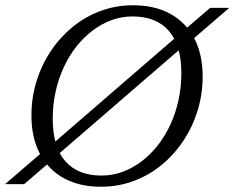

<svg xmlns="http://www.w3.org/2000/svg" viewBox="-32 -700 892 730"><path d="M839.5 -670 692.5 -543.5 661.5 -521 176.5 -102 159 -85 60 0H-12.5L138.5 -130L160.5 -146.5L647.5 -567.5L669 -586L767 -670ZM168.5 -247.5Q168.5 -142 216.2 -87.2Q264 -32.5 354 -32.5Q395 -32.5 433 -46.2Q471 -60 505 -85.5Q539 -111 567 -146.2Q595 -181.5 615.2 -225Q635.5 -268.5 646.5 -318.5Q657.5 -368.5 657.5 -422.5Q657.5 -528 609.8 -582.8Q562 -637.5 472 -637.5Q431.5 -637.5 393.2 -623.8Q355 -610 321 -584.5Q287 -559 259 -523.8Q231 -488.5 210.8 -445Q190.5 -401.5 179.5 -351.8Q168.5 -302 168.5 -247.5ZM738.5 -409Q738.5 -342 719.5 -280Q700.5 -218 665.5 -165.2Q630.5 -112.5 582.5 -73Q534.5 -33.5 476 -11.8Q417.5 10 351.5 10Q270.5 10 211.2 -22.2Q152 -54.5 119.8 -115.2Q87.5 -176 87.5 -261Q87.5 -328 106.5 -390Q125.5 -452 160.5 -504.8Q195.5 -557.5 243.5 -597Q291.5 -636.5 350 -658.2Q408.5 -680 474.5 -680Q555.5 -680 614.8 -647.8Q674 -615.5 706.2 -555Q738.5 -494.5 738.5 -409Z"/></svg>

Font: Newsreader 16pt
Style: Italic
Weight: 400
Italic angle: -17°
Designer: Hugues Gentile
Foundry: Production Type
Version: Version 1.003